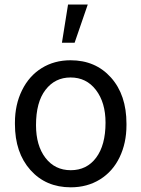

<svg xmlns="http://www.w3.org/2000/svg" viewBox="-20 -798 610 828"><path d="M44.4 -269V-262.7C44.4 -180.7 66.7 -114.7 111.1 -64.9C155.5 -15.1 213.5 9.8 285.2 9.8C332.7 9.8 374.8 -1.6 411.4 -24.4C448 -47.2 476.2 -79 495.8 -119.9C515.5 -160.7 525.4 -206.9 525.4 -258.3V-264.6C525.4 -347.3 503.2 -413.6 458.7 -463.4C414.3 -513.2 356.1 -538.1 284.2 -538.1C237.6 -538.1 196.2 -526.9 159.9 -504.4C123.6 -481.9 95.3 -450 75 -408.7C54.6 -367.4 44.4 -320.8 44.4 -269ZM135.3 -258.3C135.3 -324.4 148.9 -375.2 176.3 -410.6C203.6 -446.1 239.6 -463.9 284.2 -463.9C329.8 -463.9 366.3 -445.9 393.8 -409.9C421.3 -373.9 435.1 -327 435.1 -269C435.1 -204.3 421.5 -153.9 394.5 -117.9C367.5 -81.9 331.1 -64 285.2 -64C239.6 -64 203.2 -81.7 176 -117.2C148.8 -152.7 135.3 -199.7 135.3 -258.3ZM273.4 -778.3 247.1 -613.8H301.8L358.4 -778.3Z"/></svg>

Font: Roboto1
Style: rg
Weight: 400
Designer: Google
Version: Version 2.137; 2017